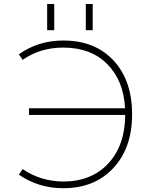

<svg xmlns="http://www.w3.org/2000/svg" viewBox="-20 -949 734 980"><path d="M127.9 -362.3V-396.5H618.2Q611.3 -537.1 527.8 -621.6Q444.3 -706.1 302.7 -706.1Q185.5 -706.1 95.7 -643.6L76.2 -671.9Q175.8 -742.2 302.7 -742.2Q464.8 -742.2 559.6 -640.1Q654.3 -538.1 654.3 -365.2Q654.3 -194.3 558.6 -91.3Q462.9 11.7 302.7 11.7Q176.8 11.7 76.2 -57.6L95.7 -85.9Q187.5 -23.4 302.7 -22.5Q447.3 -22.5 533.2 -115.2Q618.2 -207 619.1 -362.3ZM220.7 -794.9V-928.7H256.8V-794.9ZM418 -794.9V-928.7H453.1V-794.9Z"/></svg>

Font: Gen Shin Gothic ExtraLight
Style: Regular
Weight: 100
Designer: [Source Han Sans]
Ryoko NISHIZUKA  (kana & ideographs); Paul D. Hunt (Latin, Greek & Cyrillic); Wenlong ZHANG  (bopomofo
Version: Version 1.002.20150607